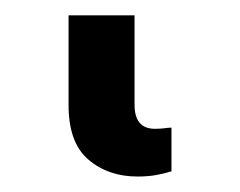

<svg xmlns="http://www.w3.org/2000/svg" viewBox="-20 30 309 247"><path d="M68.2 49.7H153.1V164.8Q153.1 195.7 179.3 195.7Q186.1 195.7 191.4 195Q196.7 194.2 200.6 194.2V250.4Q191.8 253.2 181.3 255.1Q170.8 257.1 157 257.1Q119.3 257.1 93.8 235.4Q68.2 213.8 68.2 165.1Z"/></svg>

Font: Interface
Style: Bold
Weight: 700
Designer: Rasmus Andersson
Foundry: rsms
Version: Version 1.8